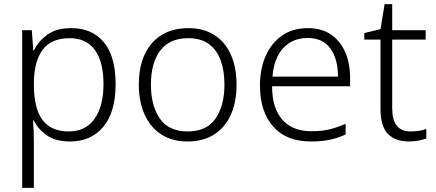

<svg xmlns="http://www.w3.org/2000/svg" viewBox="-20 -679 2121 935"><path d="M327 -542Q429 -542 486 -473Q543 -404 543 -269Q543 -134 483.5 -62Q424 10 321 10Q251 10 208 -20Q165 -50 145 -92H141Q143 -67 144 -37.5Q145 -8 145 17V236H88V-532H135L142 -433H145Q165 -476 209 -509Q253 -542 327 -542ZM319 -493Q230 -493 188 -437Q146 -381 145 -276V-266Q145 -152 186.5 -95.5Q228 -39 315 -39Q397 -39 440.5 -100.5Q484 -162 484 -270Q484 -377 442.5 -435Q401 -493 319 -493Z M1132 -267Q1132 -183 1104.5 -121Q1077 -59 1023.5 -24.5Q970 10 893 10Q819 10 766 -24Q713 -58 684.5 -120.5Q656 -183 656 -267Q656 -396 720 -469Q784 -542 897 -542Q973 -542 1025.5 -507.5Q1078 -473 1105 -411Q1132 -349 1132 -267ZM715 -267Q715 -164 758.5 -101.5Q802 -39 894 -39Q987 -39 1030 -102Q1073 -165 1073 -267Q1073 -333 1055 -384Q1037 -435 998 -464Q959 -493 896 -493Q806 -493 760.5 -433Q715 -373 715 -267Z M1479 -542Q1547 -542 1592.5 -510.5Q1638 -479 1661.5 -424Q1685 -369 1685 -298V-259H1305Q1305 -153 1354.5 -96.5Q1404 -40 1496 -40Q1545 -40 1582 -48.5Q1619 -57 1663 -76V-24Q1623 -6 1584 2Q1545 10 1494 10Q1374 10 1310 -63Q1246 -136 1246 -262Q1246 -343 1273.5 -406Q1301 -469 1353 -505.5Q1405 -542 1479 -542ZM1478 -494Q1405 -494 1359.5 -445Q1314 -396 1307 -306H1626Q1626 -390 1589.5 -442Q1553 -494 1478 -494Z M1979 -39Q2001 -39 2021 -42Q2041 -45 2056 -51V-5Q2041 1 2019 5.5Q1997 10 1972 10Q1905 10 1869 -27Q1833 -64 1833 -148V-486H1754V-518L1833 -537L1853 -659H1890V-532H2053V-486H1890V-151Q1890 -39 1979 -39Z"/></svg>

Font: Noto Sans Canadian Aboriginal Light
Style: Regular
Weight: 300
Designer: Monotype Design Team, Typotheque's Kevin King
Foundry: Monotype Imaging Inc.
Version: Version 2.004; ttfautohint (v1.8.4.7-5d5b)